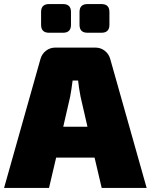

<svg xmlns="http://www.w3.org/2000/svg" viewBox="-29 -924 741 944"><path d="M281 -763H212Q173 -763 173 -802V-865Q173 -904 212 -904H281Q320 -904 320 -865V-802Q320 -763 281 -763ZM470 -763H401Q362 -763 362 -802V-865Q362 -904 401 -904H470Q509 -904 509 -865V-802Q509 -763 470 -763ZM436 -149H247L212 0H-9L170 -634Q177 -659 197 -674.5Q217 -690 243 -690H440Q466 -690 486 -674.5Q506 -659 513 -634L692 0H471ZM401 -301 367 -449Q358 -496 355 -528H328Q322 -480 316 -449L282 -301Z"/></svg>

Font: Exo 2.0 Black
Style: Regular
Weight: 900
Designer: Natanael Gama
Version: Version 1.001;PS 001.001;hotconv 1.0.70;makeotf.lib2.5.58329